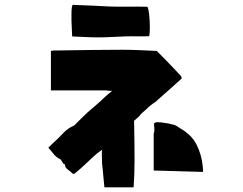

<svg xmlns="http://www.w3.org/2000/svg" viewBox="-20 -786 1040 822"><path d="M400 -626Q373 -626 345.5 -627.5Q318 -629 289 -630L286 -696Q286 -712 286 -729Q286 -746 288 -757Q290 -768 296 -765Q334 -764 373 -762Q412 -760 452 -758Q492 -757 531.5 -757.5Q571 -758 611 -757Q616 -748 618.5 -724.5Q621 -701 621.5 -675Q622 -649 619 -631Q592 -630 565 -630.5Q538 -631 512 -630Q484 -629 456 -627.5Q428 -626 400 -626ZM579 -292Q579 -291 572 -284.5Q565 -278 554 -269Q555 -226 555.5 -183.5Q556 -141 556 -98Q556 -70 555 -41.5Q554 -13 552 16H427Q425 -10 422 -36Q419 -62 417 -87Q416 -109 416 -125.5Q416 -142 417 -145Q415 -144 413 -142Q399 -133 380 -115.5Q361 -98 342 -80Q323 -62 308 -50Q300 -42 295.5 -41.5Q291 -41 283 -50Q275 -57 267 -63Q259 -69 258 -81Q258 -83 255 -83.5Q252 -84 251 -86Q247 -92 240 -103Q223 -111 211.5 -124.5Q200 -138 187 -154L211 -177Q232 -196 250.5 -216Q269 -236 294 -247Q297 -248 301 -252Q315 -266 328 -279Q341 -292 355 -305Q373 -321 391 -336Q409 -351 425 -367Q434 -375 442.5 -382.5Q451 -390 460 -397Q438 -397 438 -399H198V-568Q207 -570 216 -570Q225 -570 233 -570Q300 -571 366.5 -572Q433 -573 500 -573Q536 -573 573.5 -571.5Q611 -570 649 -568Q649 -569 650 -569Q650 -569 663 -556Q676 -543 694.5 -524Q713 -505 730 -487Q747 -469 756 -459L758 -450L709 -406Q709 -406 700 -398Q691 -390 678.5 -379Q666 -368 656.5 -359.5Q647 -351 646 -350Q645 -350 637.5 -344.5Q630 -339 623 -333.5Q616 -328 614 -326Q613 -324 605 -317Q597 -310 589 -303Q581 -296 579 -292ZM848 -74Q849 -68 849 -62Q849 -56 849 -50L638 -56V-214Q639 -217 640 -221Q641 -225 641 -228Q641 -234 640.5 -240.5Q640 -247 639 -257Q640 -257 643.5 -260Q647 -263 651 -263Q661 -263 670.5 -262Q680 -261 690 -259Q700 -258 708.5 -255.5Q717 -253 727 -251Q729 -250 731.5 -249Q734 -248 737 -246Q741 -243 745.5 -240.5Q750 -238 754 -235Q801 -208 822 -166Q843 -124 848 -74Z"/></svg>

Font: Palette Mosaic
Style: Regular
Weight: 400
Designer: Shibuyafont
Version: Version 1.001